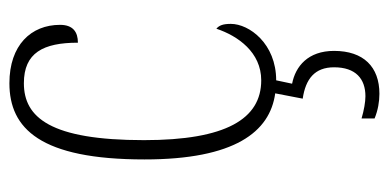

<svg xmlns="http://www.w3.org/2000/svg" viewBox="-224 -358 807 398"><g transform="rotate(-90 179.0 -159.5)"><path d="M183 224C239 224 272 191 272 130C272 76 240 50 204 43L211 10C287 10 328 -46 328 -84C328 -100 325 -108 318 -114C303 -69 269 -21 211 -21C131 -21 87 -94 87 -264C87 -458 134 -513 205 -513C268 -513 289 -473 289 -401C311 -401 326 -411 326 -438C326 -498 284 -543 205 -543C111 -543 47 -479 47 -263C47 -76 104 -3 184 8L173 65C214 71 238 90 238 130C238 175 214 195 178 195C166 195 149 192 132 187V214C149 221 167 224 183 224Z"/></g></svg>

Font: Noto Serif Georgian ExtraCondensed ExtraLight
Style: Regular
Weight: 200
Width: 2
Designer: Monotype Design Team, Akaki Razmadze
Foundry: Google LLC
Version: Version 2.003